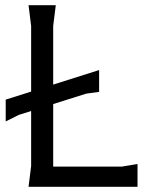

<svg xmlns="http://www.w3.org/2000/svg" viewBox="-20 -720 610 740"><path d="M2 -252V-336L362 -450V-366L312 -359L52 -277ZM90 0 100 -80V-620L90 -700H195L185 -620V-78H450L510 -88V0Z"/></svg>

Font: AR One Sans
Style: Regular
Weight: 400
Designer: Niteesh Yadav
Foundry: Niteesh Yadav
Version: Version 1.001;gftools[0.9.33]